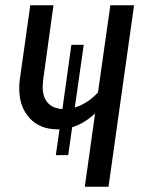

<svg xmlns="http://www.w3.org/2000/svg" viewBox="-20 -709 545 729"><path d="M489 -689 392 0H302L341 -278Q298 -239 254 -226L239 -120H192L206 -218H198Q131 -218 92 -261Q53 -304 53 -373Q53 -395 55 -406L95 -689H183L144 -407Q142 -387 142 -380Q142 -340 161.5 -318.5Q181 -297 217 -295L251 -539H298L264 -301Q312 -315 352 -358L399 -689Z"/></svg>

Font: Fira Sans Extra Condensed
Style: Italic
Weight: 400
Width: 3
Italic angle: -8°
Designer: Carrois Corporate & Edenspiekermann AG
Foundry: Carrois Corporate GbR & Edenspiekermann AG
Version: Version 4.203